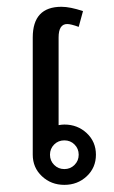

<svg xmlns="http://www.w3.org/2000/svg" viewBox="-20 -528 332 557"><path d="M220.8 -495.8 208.3 -450Q185.8 -458.3 175 -458.3Q150 -458.3 150 -419.2V-165Q160 -166.7 166.7 -166.7Q205 -166.7 231.7 -141.7Q258.3 -116.7 258.3 -79.2Q258.3 -41.7 231.7 -16.7Q205 8.3 166.7 8.3Q128.3 8.3 101.7 -16.7Q75 -41.7 75 -79.2V-419.2Q75 -508.3 158.3 -508.3Q183.3 -508.3 220.8 -495.8ZM196.2 -108.8Q184.2 -120.8 166.7 -120.8Q149.2 -120.8 137.1 -108.8Q125 -96.7 125 -79.2Q125 -61.7 137.1 -49.6Q149.2 -37.5 166.7 -37.5Q184.2 -37.5 196.2 -49.6Q208.3 -61.7 208.3 -79.2Q208.3 -96.7 196.2 -108.8Z"/></svg>

Font: BoonBaan
Style: Regular
Weight: 400
Designer: Sungsit Sawaiwan
Foundry: FontUni
Version: Version 2.0